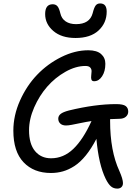

<svg xmlns="http://www.w3.org/2000/svg" viewBox="-20 -1002 795 1123"><path d="M421.9 -779.8Q339.8 -779.8 292 -820.8Q244.1 -861.8 244.1 -919.9Q244.1 -977.1 288.1 -977.1Q305.7 -977.1 315.7 -965.8Q325.7 -954.6 333 -923.8Q340.3 -892.6 364.3 -876.7Q388.2 -860.8 424.8 -860.8Q504.9 -860.8 522 -924.8Q530.3 -958 539.6 -970Q548.8 -981.9 565.9 -981.9Q604 -981.9 604 -934.1Q604 -867.7 556.4 -823.7Q508.8 -779.8 421.9 -779.8ZM366.2 -268.1Q344.7 -268.1 332.8 -279.1Q320.8 -290 320.8 -308.1Q320.8 -324.2 334.5 -335.4Q348.1 -346.7 383.8 -356Q537.1 -393.1 659.2 -393.1Q700.2 -393.1 715.1 -381.8Q730 -370.6 730 -349.1Q730 -331.5 716.3 -319.3Q702.6 -307.1 676.8 -307.1Q658.2 -307.1 624 -305.2V-294.9Q624 -119.1 678.2 -2Q699.2 45.9 699.2 68.8Q699.2 84 690.2 92.5Q681.2 101.1 666 101.1Q644 101.1 628.7 87.9Q613.3 74.7 598.1 43.9Q557.1 -40 543.9 -189.9Q514.6 -133.3 482.2 -93.3Q449.7 -53.2 415.8 -31.2Q381.8 -9.3 348.4 0.2Q314.9 9.8 277.8 9.8Q177.2 9.8 117.7 -53Q58.1 -115.7 58.1 -237.8Q58.1 -326.7 96.9 -413.6Q135.7 -500.5 197 -564.5Q258.3 -628.4 338.1 -668.2Q418 -708 496.1 -708Q546.4 -708 571.3 -686Q596.2 -664.1 596.2 -628.9Q596.2 -584.5 577.1 -555.7Q558.1 -526.9 530.8 -526.9Q518.1 -526.9 514.9 -536.1Q511.7 -545.4 513.4 -558.3Q515.1 -571.3 515.6 -584.5Q516.1 -597.7 507.8 -606.9Q499.5 -616.2 480 -616.2Q423.3 -616.2 363 -582.3Q302.7 -548.3 256.3 -495.4Q210 -442.4 179.9 -373.8Q149.9 -305.2 149.9 -240.2Q149.9 -160.6 184.8 -118.4Q219.7 -76.2 278.8 -76.2Q351.6 -76.2 408.9 -131.1Q466.3 -186 515.1 -293.9Q485.8 -289.6 453.1 -282.7Q420.4 -275.9 399.9 -272Q379.4 -268.1 366.2 -268.1Z"/></svg>

Font: Shantell Sans Normal
Style: Regular
Weight: 400
Designer: Stephen Nixon, Anya Danilova, Shantell Martin
Foundry: Arrow Type
Version: Version 1.006;[559af2be0]